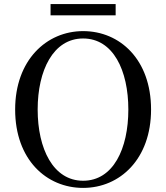

<svg xmlns="http://www.w3.org/2000/svg" viewBox="-20 -901 812 938"><path d="M227 -826H545V-881H227ZM386 17C566 17 718 -124 718 -366C718 -610 566 -749 386 -749C207 -749 54 -607 54 -366C54 -121 207 17 386 17ZM386 -18C240 -18 164 -174 164 -366C164 -557 240 -713 386 -713C533 -713 607 -557 607 -366C607 -174 533 -18 386 -18Z"/></svg>

Font: Noto Serif JP Medium
Style: Regular
Weight: 500
Designer: Ryoko NISHIZUKA 西塚涼子 (kana & ideographs); Frank Grießhammer (Latin, Greek & Cyrillic); Wenlong ZHANG 张文龙 (bopomofo); San
Foundry: Adobe
Version: Version 2.001;hotconv 1.1.0;makeotfexe 2.6.0